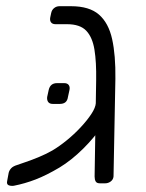

<svg xmlns="http://www.w3.org/2000/svg" viewBox="-20 -591 470 619"><path d="M302 0Q292 0 288.5 -6Q285 -12 285 -22L290 -332Q291 -391 284.5 -431Q278 -471 258 -492Q238 -513 196 -513H159Q149 -513 144.5 -519Q140 -525 142 -535L145 -549Q147 -559 154.5 -565Q162 -571 172 -571H209Q268 -571 299 -544Q330 -517 341.5 -465Q353 -413 352 -337L346 -22Q345 -12 337 -6Q329 0 319 0ZM172 -51Q130 -26 95 -12.5Q60 1 24 8Q14 9 7.5 6Q1 3 3 -7L8 -34Q10 -42 16 -48.5Q22 -55 35 -59Q43 -62 62.5 -68.5Q82 -75 106 -85Q130 -95 149 -106Q171 -119 195 -138.5Q219 -158 240 -180.5Q261 -203 274.5 -223.5Q288 -244 289 -259L350 -271Q342 -234 314 -191.5Q286 -149 248 -111.5Q210 -74 172 -51ZM150 -256Q140 -256 135.5 -262Q131 -268 132 -278L137 -301Q142 -323 164 -323H187Q197 -323 201.5 -317Q206 -311 204 -301L199 -278Q196 -256 173 -256Z"/></svg>

Font: Rubik Light
Style: Italic
Weight: 300
Italic angle: -12°
Designer: Hubert and Fischer
Foundry: Hubert and Fischer
Version: Version 2.300;gftools[0.9.30]